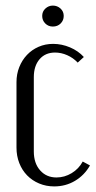

<svg xmlns="http://www.w3.org/2000/svg" viewBox="-20 -659 342 687"><path d="M39 -365Q39 -394 49 -419Q59 -444 76.5 -462.5Q94 -481 118 -491.5Q142 -502 170 -502Q201 -502 230.5 -489.5Q260 -477 280 -455L258 -435Q242 -452 220.5 -461.5Q199 -471 177 -471Q142 -471 121.5 -447Q101 -423 101 -383V-117Q101 -75 123.5 -49.5Q146 -24 182 -24Q211 -24 236.5 -39.5Q262 -55 276 -81L302 -67Q282 -32 248.5 -12Q215 8 174 8Q145 8 120 -2.5Q95 -13 77 -31.5Q59 -50 49 -75.5Q39 -101 39 -131ZM131 -602Q131 -618 142.5 -628.5Q154 -639 169 -639Q185 -639 196.5 -628.5Q208 -618 208 -602Q208 -586 197 -575Q186 -564 169 -564Q153 -564 142 -575Q131 -586 131 -602Z"/></svg>

Font: Moniqa Paragraph
Style: Regular
Weight: 400
Designer: Rajesh Rajput
Foundry: Rajesh Rajput
Version: Version 1.000